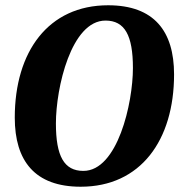

<svg xmlns="http://www.w3.org/2000/svg" viewBox="-20 -698 687 728"><path d="M286 10C513 10 640 -166 640 -416C640 -580 564 -678 390 -678C163 -678 36 -502 36 -252C36 -88 112 10 286 10ZM296 -50C223 -50 192 -106 192 -230C192 -365 250 -620 380 -620C453 -620 484 -564 484 -440C484 -307 426 -50 296 -50Z"/></svg>

Font: Caladea
Style: Bold Italic
Weight: 700
Italic angle: -9°
Designer: Carolina Giovagnoli and Andres Torresi
Foundry: Carolina Giovagnoli & Andres Torresi
Version: Version 1.001;hotconv 1.0.109;makeotfexe 2.5.65596